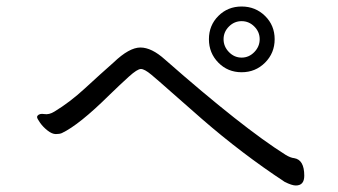

<svg xmlns="http://www.w3.org/2000/svg" viewBox="-20 -678 1040 590"><path d="M329 -486Q377 -532 411.5 -532Q446 -532 487 -495Q726 -285 858 -202Q873 -193 884 -192Q915 -187 915 -138Q915 -108 889 -108Q877 -108 855 -119Q723 -206 601 -312Q547 -359 506.5 -395Q466 -431 445 -448.5Q424 -466 413 -466Q402 -466 376 -442.5Q350 -419 316 -386Q223 -294 170 -269Q163 -266 151.5 -266Q140 -266 126 -277Q112 -288 103 -301Q94 -314 94 -317.5Q94 -321 95 -322Q101 -330 116 -327.5Q131 -325 147 -335Q195 -364 241 -406.5Q287 -449 329 -486ZM667 -557.5Q667 -535 683.5 -518Q700 -501 722.5 -501Q745 -501 761.5 -518Q778 -535 778 -557.5Q778 -580 761.5 -596.5Q745 -613 722.5 -613Q700 -613 683.5 -596.5Q667 -580 667 -557.5ZM722.5 -658Q765 -658 794.5 -629Q824 -600 824 -557.5Q824 -515 794.5 -485.5Q765 -456 722.5 -456Q680 -456 651 -485.5Q622 -515 622 -557.5Q622 -600 651 -629Q680 -658 722.5 -658Z"/></svg>

Font: LXGW WenKai Mono Lite
Style: Regular
Weight: 400
Monospace: yes
Designer: LXGW / Fontworks Inc.
Foundry: LXGW / Fontworks Inc.
Version: Version 1.520; June 14, 2025